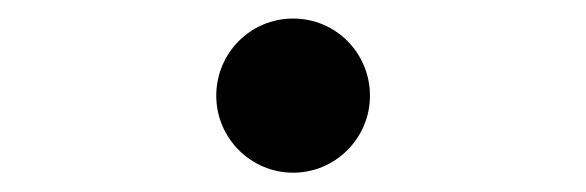

<svg xmlns="http://www.w3.org/2000/svg" viewBox="-20 -449 626 205"><path d="M293 -264.6C338.4 -264.6 375 -301.8 375 -346.7C375 -392.6 338.4 -429.2 293 -429.2C247.6 -429.2 210.9 -392.6 210.9 -346.7C210.9 -301.8 247.6 -264.6 293 -264.6Z"/></svg>

Font: Cascadia Code PL SemiBold
Style: Regular
Weight: 600
Monospace: yes
Designer: Aaron Bell
Foundry: Saja Typeworks
Version: Version 2404.023